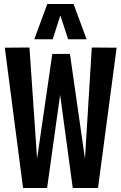

<svg xmlns="http://www.w3.org/2000/svg" viewBox="-20 -938 604 958"><path d="M469 0H343L280 -465L215 0H95L4 -700L127 -701L165 -146L241 -669H329L404 -146L438 -701L562 -700ZM151 -742 216 -918H347L412 -742H320L281 -861L243 -742Z"/></svg>

Font: Georama Condensed SemiBold
Style: Regular
Weight: 600
Width: 3
Designer: Jean-Baptiste Levee
Foundry: Production Type
Version: Version 1.000